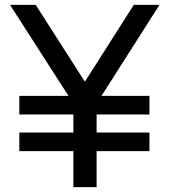

<svg xmlns="http://www.w3.org/2000/svg" viewBox="-20 -765 693 785"><path d="M632 -745 395 -373H591V-297H375V-223H591V-147H375V0H280V-147H59V-223H280V-297H59V-373H260L21 -745H126L327 -431L527 -745Z"/></svg>

Font: Plus Jakarta Display
Style: Regular
Weight: 400
Designer: Gumpita Rahayu
Foundry: Tokotype Studio
Version: Version 1.000;hotconv 1.0.109;makeotfexe 2.5.65596